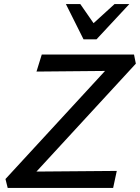

<svg xmlns="http://www.w3.org/2000/svg" viewBox="-20 -927 690 947"><path d="M18 0 7 -44 567 -652 596 -578 160 -574 186 -658H641L650 -613L91 -6L66 -80L556 -84L538 0ZM392 -733 421 -794 545 -907H618L456 -733ZM392 -733 305 -907H376L453 -796L456 -733Z"/></svg>

Font: Ysabeau Office SemiBold
Style: Italic
Weight: 600
Italic angle: -12°
Designer: Christian Thalmann (Catharsis Fonts)
Version: Version 2.001;gftools[0.9.30]; featfreeze: tnum,lnum,ss02